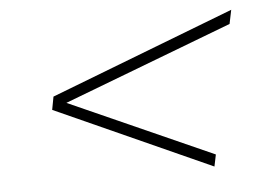

<svg xmlns="http://www.w3.org/2000/svg" viewBox="-37 -585 638 468"><g transform="rotate(-5 282.0 -350.5)"><path d="M537 -505 124 -348 476 -191 470 -162 88 -334 94 -366 544 -539Z"/></g></svg>

Font: Montserrat Alternates ExLight
Style: Italic
Weight: 275
Italic angle: -11.3°
Designer: Julieta Ulanovsky
Foundry: Julieta Ulanovsky
Version: Version 7.200